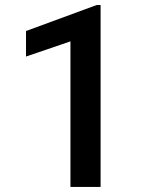

<svg xmlns="http://www.w3.org/2000/svg" viewBox="-20 -733 608 753"><path d="M374.5 -713.4H359.4L82 -611.3V-511.2L256.3 -570.8V0H374.5Z"/></svg>

Font: Shabnam Medium
Style: Regular
Weight: 500
Foundry: DejaVu fonts team - Redesigned by Saber Rastikerdar - Based on Vazir font
Version: Version 5.0.1